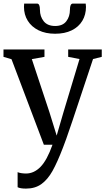

<svg xmlns="http://www.w3.org/2000/svg" viewBox="-20 -830 604 1101"><path d="M81 243.5V157Q87.5 160.5 101.2 162.8Q115 165 129 165Q175 165 212.2 127Q249.5 89 281 0H231.5L46 -490.5L0 -504V-546.5H235V-504L162.5 -491L263.5 -186.5L305 -52.5L344 -186.5L436 -491.5L371 -504V-546.5H563.5V-504L513.5 -491.5Q362.5 -33.5 341.5 15.5Q308.5 101.5 280.8 150.8Q253 200 217 225.8Q181 251.5 129 251.5Q96 251.5 81 243.5ZM192.5 -809.5Q209 -809.5 209 -774Q209 -735 230.8 -708Q252.5 -681 296.5 -681Q339.5 -681 360.2 -708Q381 -735 381 -774Q381 -809.5 398 -809.5H471.5Q473 -791.5 473 -790.5Q473 -745.5 452 -710.5Q431 -675.5 391.2 -656Q351.5 -636.5 296 -636.5Q241.5 -636.5 201.2 -656.2Q161 -676 139.2 -711Q117.5 -746 117.5 -790.5Q117.5 -795 118 -799.8Q118.5 -804.5 118.5 -809.5Z"/></svg>

Font: Merriweather 12pt
Style: Regular
Weight: 400
Designer: Eben Sorkin
Foundry: Eben Sorkin
Version: Version 2.100